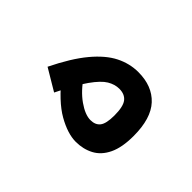

<svg xmlns="http://www.w3.org/2000/svg" viewBox="-103 -618 791 791"><g transform="rotate(-45 293.0 -222.5)"><path d="M285.6 3.4Q218.8 3.4 177.7 -16.4Q136.7 -36.1 118.4 -70.8Q100.1 -105.5 100.1 -148.4Q100.1 -195.8 134 -255.6Q168 -315.4 254.4 -383.8L314.9 -315.9Q263.7 -282.2 234.9 -241.2Q206.1 -200.2 206.1 -168.9Q206.1 -140.6 224.1 -126.5Q242.2 -112.3 289.6 -112.3Q341.3 -112.3 361.6 -128.2Q381.8 -144 381.8 -175.8Q381.8 -201.7 366.7 -227.1Q351.6 -252.4 308.3 -283.2Q265.1 -314 180.7 -355L236.8 -449.2Q329.6 -403.8 384 -358.4Q438.5 -313 462.2 -266.1Q485.8 -219.2 485.8 -168.9Q485.8 -87.9 436.8 -42.2Q387.7 3.4 285.6 3.4Z"/></g></svg>

Font: Cascadia Mono Medium
Style: Regular
Weight: 500
Monospace: yes
Designer: Aaron Bell
Foundry: Saja Typeworks
Version: Version 2407.024